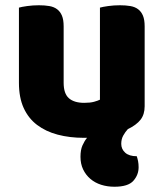

<svg xmlns="http://www.w3.org/2000/svg" viewBox="-20 -508 622 730"><path d="M466 -17Q456 -6 448.5 7.5Q441 21 441 39Q441 59 456 72.5Q471 86 500 86Q503 95 505 105Q507 115 507 128Q507 157 487 179.5Q467 202 415 202Q388 202 364.5 194.5Q341 187 323.5 172Q306 157 296 136Q286 115 286 88Q286 62 293.5 45Q301 28 311 16H299Q245 16 199.5 4Q154 -8 121 -33Q88 -58 70 -97.5Q52 -137 52 -193V-479Q62 -482 83.5 -485Q105 -488 128 -488Q150 -488 167.5 -485Q185 -482 197 -473Q209 -464 215.5 -448.5Q222 -433 222 -408V-193Q222 -152 242 -134.5Q262 -117 300 -117Q323 -117 337.5 -121Q352 -125 360 -129V-479Q370 -482 391.5 -485Q413 -488 436 -488Q458 -488 475.5 -485Q493 -482 505 -473Q517 -464 523.5 -448.5Q530 -433 530 -408V-104Q530 -73 514.5 -53Q499 -33 466 -17Z"/></svg>

Font: Baloo Bhaijaan
Style: Regular
Weight: 400
Designer: Devika Bhansali and Ek Type
Foundry: Ek Type
Version: Version 1.443;PS 1.000;hotconv 16.6.51;makeotf.lib2.5.65220;